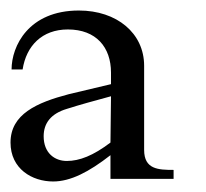

<svg xmlns="http://www.w3.org/2000/svg" viewBox="-34 -791 391 365"><path d="M177 -653V-631L97 -612C36 -596 -14 -574 -14 -520C-14 -470 27 -446 67 -446C100 -446 135 -464 176 -496V-451H296V-468C267 -468 240 -469 240 -506V-666C240 -728 188 -771 116 -771C20 -771 -12 -703 -12 -659H9C16 -704 46 -735 95 -735C149 -735 177 -701 177 -653ZM49 -532C49 -557 63 -575 93 -584C118 -592 144 -599 177 -608L176 -520C143 -495 117 -485 93 -485C70 -485 49 -500 49 -532Z"/></svg>

Font: Ortica Linear
Style: Regular
Weight: 400
Designer: Benedetta Bovani
Foundry: Collletttivo
Version: Version 2.000;Glyphs 3.1.2 (3151)